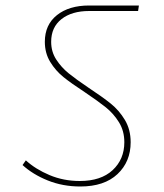

<svg xmlns="http://www.w3.org/2000/svg" viewBox="-20 -693 598 698"><path d="M62 -93 74 -110Q109 -78 160 -56.5Q211 -35 270 -35Q347 -35 389.5 -74.5Q432 -114 432 -176Q432 -217 412.5 -248.5Q393 -280 365 -302.5Q337 -325 288 -358Q239 -390 210.5 -413Q182 -436 162.5 -468Q143 -500 143 -541Q143 -603 187 -638Q231 -673 304 -673H485L482 -653H304Q241 -653 203.5 -623.5Q166 -594 166 -541Q166 -505 184.5 -476.5Q203 -448 229.5 -426.5Q256 -405 302 -374Q352 -341 382.5 -316.5Q413 -292 434 -257Q455 -222 455 -176Q455 -105 407 -60Q359 -15 272 -15Q208 -15 153.5 -37Q99 -59 62 -93Z"/></svg>

Font: FiraGO Thin
Style: Italic
Weight: 100
Italic angle: -8°
Designer: bBox Type GmbH
Foundry: bBox Type GmbH
Version: Version 1.001